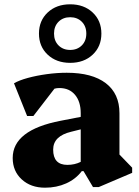

<svg xmlns="http://www.w3.org/2000/svg" viewBox="-20 -856 644 892"><path d="M189 16Q123 16 81 -22.5Q39 -61 39 -122Q39 -252 262 -295L355 -313V-330Q355 -384 328.5 -415.5Q302 -447 256 -447Q244 -447 233 -444L135 -317H106L45 -469Q69 -483 109.5 -494Q150 -505 197.5 -511.5Q245 -518 290 -518Q408 -518 471.5 -469.5Q535 -421 535 -330V-138L594 -77V-53L439 13H412L368 -61H360Q332 -24 287.5 -4Q243 16 189 16ZM227 -161Q227 -90 293 -90Q327 -90 355 -104V-255L311 -244Q227 -224 227 -161ZM306 -564Q242 -564 201.5 -602Q161 -640 161 -700Q161 -760 201.5 -798Q242 -836 306 -836Q370 -836 410.5 -798Q451 -760 451 -700Q451 -640 410.5 -602Q370 -564 306 -564ZM306 -624Q339 -624 360 -645Q381 -666 381 -700Q381 -734 360 -755Q339 -776 306 -776Q273 -776 252 -755Q231 -734 231 -700Q231 -666 252 -645Q273 -624 306 -624Z"/></svg>

Font: Platypi ExtraBold
Style: Regular
Weight: 800
Designer: David Sargent
Foundry: Bolt Cutter Type
Version: Version 1.200; ttfautohint (v1.8.4.7-5d5b)